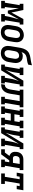

<svg xmlns="http://www.w3.org/2000/svg" viewBox="1836 -2656 783 4585"><g transform="rotate(90 2227.5 -363.5)"><path d="M-45 0V-88H-1L58 -442H25V-530H174L234 -245L389 -530H521V-442H476L417 -88H450V0H271V-88H316L319 -106Q325 -146 334 -186Q343 -226 353.5 -265Q364 -304 375 -343.5Q386 -383 396 -423L253 -159H187L132 -422Q128 -383 126.5 -343.5Q125 -304 122 -264Q119 -224 114.5 -184.5Q110 -145 104 -106L101 -88H134V0Z M704 8Q675 8 647.5 1.5Q620 -5 597.5 -20Q575 -35 560 -58Q545 -81 538 -108Q531 -135 532 -164Q533 -193 537 -221L559 -351Q563 -376 571 -400.5Q579 -425 593.5 -447.5Q608 -470 628.5 -488Q649 -506 672.5 -517.5Q696 -529 721 -535Q746 -541 772 -541Q801 -541 828 -533Q855 -525 877.5 -510Q900 -495 915 -472Q930 -449 937 -422.5Q944 -396 943.5 -366.5Q943 -337 938 -309L916 -179Q912 -154 904 -129.5Q896 -105 881.5 -82.5Q867 -60 847 -42Q827 -24 803 -12.5Q779 -1 754 3.5Q729 8 704 8ZM706 -80Q727 -80 748 -88.5Q769 -97 783.5 -114Q798 -131 806 -151.5Q814 -172 817 -193L839 -323Q841 -338 842 -352.5Q843 -367 841 -381.5Q839 -396 834 -409Q829 -422 819.5 -431.5Q810 -441 796 -445.5Q782 -450 767 -450Q746 -450 726 -441Q706 -432 691.5 -415Q677 -398 669 -378Q661 -358 658 -337L636 -207Q634 -192 633 -177.5Q632 -163 634 -149Q636 -135 641 -122Q646 -109 655 -99Q664 -89 677.5 -84.5Q691 -80 706 -80Z M1204 8Q1175 8 1147.5 1.5Q1120 -5 1097.5 -20Q1075 -35 1060 -58Q1045 -81 1038 -108Q1031 -135 1032 -164Q1033 -193 1037 -221L1055 -329Q1059 -350 1062 -371Q1065 -392 1069 -413Q1074 -442 1079.5 -470.5Q1085 -499 1095 -527Q1105 -555 1120 -582Q1135 -609 1157 -630.5Q1179 -652 1206.5 -666Q1234 -680 1263 -687.5Q1292 -695 1321 -699Q1350 -703 1379 -708Q1408 -713 1437 -719.5Q1466 -726 1494 -735L1479 -647Q1459 -637 1437 -631Q1415 -625 1392.5 -621Q1370 -617 1348 -614.5Q1326 -612 1304 -607Q1282 -602 1260.5 -591.5Q1239 -581 1222.5 -564.5Q1206 -548 1195.5 -527Q1185 -506 1180 -484Q1199 -501 1224 -508.5Q1249 -516 1273 -516Q1301 -516 1328.5 -509Q1356 -502 1377.5 -486.5Q1399 -471 1413 -448Q1427 -425 1433.5 -398.5Q1440 -372 1439.5 -343.5Q1439 -315 1434 -287L1416 -179Q1412 -154 1404 -129.5Q1396 -105 1381.5 -82.5Q1367 -60 1347 -42Q1327 -24 1303 -12.5Q1279 -1 1254 3.5Q1229 8 1204 8ZM1206 -80Q1227 -80 1248 -88.5Q1269 -97 1283.5 -114Q1298 -131 1306 -151.5Q1314 -172 1317 -193L1335 -301Q1338 -316 1339 -330.5Q1340 -345 1338 -359Q1336 -373 1331 -386Q1326 -399 1317 -409Q1308 -419 1294.5 -423.5Q1281 -428 1266 -428Q1246 -428 1225.5 -420.5Q1205 -413 1190 -397.5Q1175 -382 1167 -362Q1159 -342 1156 -322L1136 -207Q1134 -192 1133 -177.5Q1132 -163 1134 -149Q1136 -135 1141 -122Q1146 -109 1155 -99Q1164 -89 1177.5 -84.5Q1191 -80 1206 -80Z M1478 0V-88H1523L1582 -442H1549V-530H1728V-442H1683L1663 -318Q1658 -291 1652.5 -264.5Q1647 -238 1639.5 -212.5Q1632 -187 1623 -160.5Q1614 -134 1606 -108L1861 -530H1997V-442H1952L1893 -88H1926V0H1747V-88H1792L1812 -212Q1817 -239 1822.5 -265.5Q1828 -292 1835.5 -317.5Q1843 -343 1852 -369.5Q1861 -396 1869 -422L1614 0Z M1944 0 1958 -88Q1972 -88 1986.5 -91Q2001 -94 2013 -102.5Q2025 -111 2034.5 -123Q2044 -135 2050.5 -148.5Q2057 -162 2061.5 -175.5Q2066 -189 2069 -203Q2072 -217 2074.5 -231Q2077 -245 2079 -259Q2079 -260 2079.5 -261Q2080 -262 2080 -263L2110 -442H2077V-530H2497V-442H2452L2393 -88H2426V0H2247V-88H2292L2350 -442H2211L2179 -249Q2175 -226 2171 -203Q2167 -180 2159.5 -157Q2152 -134 2141.5 -112Q2131 -90 2115.5 -70.5Q2100 -51 2079.5 -36Q2059 -21 2036.5 -12.5Q2014 -4 1990.5 -2Q1967 0 1944 0Z M2478 0V-88H2523L2582 -442H2549V-530H2728V-442H2683L2663 -316H2830L2850 -442H2817V-530H2997V-442H2952L2893 -88H2926V0H2747V-88H2792L2815 -229H2648L2625 -88H2658V0Z M2978 0V-88H3023L3082 -442H3049V-530H3228V-442H3183L3163 -318Q3158 -291 3152.5 -264.5Q3147 -238 3139.5 -212.5Q3132 -187 3123 -160.5Q3114 -134 3106 -108L3361 -530H3497V-442H3452L3393 -88H3426V0H3247V-88H3292L3312 -212Q3317 -239 3322.5 -265.5Q3328 -292 3335.5 -317.5Q3343 -343 3352 -369.5Q3361 -396 3369 -422L3114 0Z M3499 0V-88H3577L3659 -198Q3632 -205 3609 -222.5Q3586 -240 3574 -265Q3562 -290 3560.5 -320Q3559 -350 3563 -379Q3567 -400 3573.5 -420.5Q3580 -441 3592.5 -459Q3605 -477 3622.5 -491.5Q3640 -506 3660 -514.5Q3680 -523 3701 -526.5Q3722 -530 3742 -530H3997V-442H3952L3893 -88H3926V0H3747V-88H3792L3809 -193H3764L3621 0ZM3713 -281H3824L3850 -442H3742Q3728 -442 3713 -437Q3698 -432 3687 -420.5Q3676 -409 3670.5 -394.5Q3665 -380 3663 -366Q3660 -351 3660.5 -336Q3661 -321 3667 -308Q3673 -295 3685.5 -288Q3698 -281 3713 -281Z M4077 0V-88H4158L4216 -442H4154L4142 -371H4058L4084 -530H4478L4452 -371H4368L4380 -442H4318L4259 -88H4328V0Z"/></g></svg>

Font: Iosevka Slab Semibold Oblique
Style: Regular
Weight: 600
Italic angle: -9°
Monospace: yes
Designer: Belleve Invis
Foundry: Belleve Invis
Version: Version 11.1.1; ttfautohint (v1.8.3)